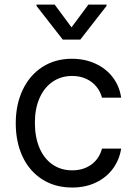

<svg xmlns="http://www.w3.org/2000/svg" viewBox="-20 -810 594 841"><path d="M49 -269.9Q49 -352.3 79.5 -416.5Q110.1 -480.8 165.8 -516.7Q221.6 -552.6 294.7 -552.6Q351.6 -552.6 398.1 -531.2Q444.6 -509.9 474.1 -471.2Q503.6 -432.5 510.7 -382.1H426.8Q420.1 -408 402.9 -429.7Q385.7 -451.3 358.5 -464.3Q331.3 -477.3 296.2 -477.3Q247.5 -477.3 210.4 -451.9Q173.3 -426.5 153.1 -380.1Q132.8 -333.8 132.8 -272.7Q132.8 -209.9 152.7 -162.6Q172.6 -115.4 209.7 -89.7Q246.8 -63.9 296.2 -63.9Q345.2 -63.9 380 -89.1Q414.8 -114.3 426.8 -159.1H510.7Q503.2 -110.4 475 -71.7Q446.7 -33 400.7 -10.8Q354.8 11.4 296.2 11.4Q220.9 11.4 164.8 -24.5Q108.7 -60.4 78.8 -124.3Q49 -188.2 49 -269.9ZM139.9 -789.8H219.5L293.3 -690.3L367.2 -789.8H446.7V-784.1L331.7 -636.4H255L139.9 -784.1Z"/></svg>

Font: Riot Sans
Style: Regular
Weight: 400
Designer: Rasmus Andersson
Foundry: rsms
Version: Version 4.001